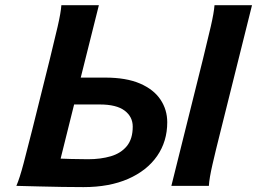

<svg xmlns="http://www.w3.org/2000/svg" viewBox="-20 -726 1004 750"><path d="M219.7 -705.6H366.2L295.4 -422.9H390.6Q473.1 -422.9 526.9 -399.7Q580.6 -376.5 606.9 -336.9Q633.3 -297.4 633.3 -248.5Q633.3 -173.8 593.8 -116.7Q554.2 -59.6 480.7 -27.3Q407.2 4.9 306.2 4.9Q269 4.9 223.9 4.2Q178.7 3.4 137.7 2.4Q96.7 1.5 70.3 0.7Q43.9 0 43.9 0Q56.6 -28.8 72.3 -88.4Q87.9 -147.9 106 -219.7L174.8 -495.6Q192.4 -566.9 205.1 -621.8Q217.8 -676.8 219.7 -705.6ZM269.5 -317.9 216.8 -106.4Q228.5 -106 257.8 -105Q287.1 -104 323.7 -104Q373.5 -104 413.1 -115.7Q452.6 -127.4 475.6 -155.5Q498.5 -183.6 498.5 -231.4Q498.5 -270 466.8 -293.9Q435.1 -317.9 369.6 -317.9ZM817.9 -705.6H964.4L840.8 -210.4Q822.8 -139.2 810.1 -84Q797.4 -28.8 795.9 0H649.4L772.9 -495.6Q790.5 -566.9 803.2 -621.8Q815.9 -676.8 817.9 -705.6Z"/></svg>

Font: Andika
Style: Bold Italic
Weight: 700
Italic angle: -14°
Designer: Victor Gaultney, Annie Olsen, Julie Remington, Don Collingsworth, Eric Hays, Becca Hirsbrunner
Foundry: SIL International
Version: Version 6.101